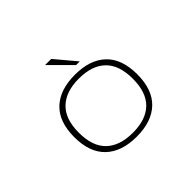

<svg xmlns="http://www.w3.org/2000/svg" viewBox="-148 -906 1146 1146"><g transform="rotate(-45 425.0 -333.0)"><path d="M502.5 -547.5H471.5L340.5 -678.5H392.5ZM159.5 -251Q159.5 -380.5 229 -446.2Q298.5 -512 425.5 -512Q552.5 -512 621.8 -446Q691 -380 691 -251Q691 -121.5 621.8 -55.2Q552.5 11 425.5 11Q298.5 11 229 -55.5Q159.5 -122 159.5 -251ZM425.5 -22Q536.5 -22 595 -78.8Q653.5 -135.5 653.5 -251Q653.5 -366 594.8 -422.5Q536 -479 425.5 -479Q316 -479 256.8 -422.2Q197.5 -365.5 197.5 -251Q197.5 -135.5 256.2 -78.8Q315 -22 425.5 -22Z"/></g></svg>

Font: League Mono Wide Thin
Style: Regular
Weight: 100
Width: 8
Designer: Tyler Finck
Foundry: The League of Moveable Type / Tyler Finck
Version: Version 2.210